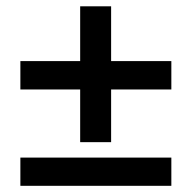

<svg xmlns="http://www.w3.org/2000/svg" viewBox="-20 -641 620 621"><path d="M45.9 -40V-131.3H534.2V-40ZM339.4 -443.4H534.2V-351.6H339.4V-181.2H239.3V-351.6H45.9V-443.4H239.3V-620.6H339.4Z"/></svg>

Font: Lato-SemiBold
Style: Bold
Weight: 500
Designer: Lukasz Dziedzic with Adam Twardoch and Botio Nikoltchev
Foundry: tyPoland Lukasz Dziedzic
Version: ""